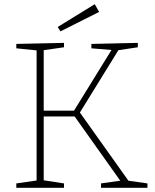

<svg xmlns="http://www.w3.org/2000/svg" viewBox="-20 -898 743 918"><path d="M286 -21V0H58V-21L155 -35V-657L58 -667V-688L286 -693V-672L189 -658V-369H334L513 -659L417 -667V-688L639 -693V-672L546 -658L362 -360L594 -34L685 -21V0H463V-21L555 -34L337 -341H189V-36ZM269 -748 256 -769 433 -878 454 -841Z"/></svg>

Font: Bitter ExtraLight
Style: Regular
Weight: 200
Designer: Sol Matas, and Bitter project Authors
Foundry: Sol Matas
Version: Version 2.001